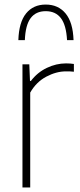

<svg xmlns="http://www.w3.org/2000/svg" viewBox="-20 -822 350 842"><path d="M78.5 0V-540H108.5L111.5 -467H115.5Q144 -504.5 185.2 -524.2Q226.5 -544 269.5 -544Q288.5 -544 304 -541.5V-507.5Q295 -508.5 287.2 -508.8Q279.5 -509 269 -509Q227 -509 183 -485.8Q139 -462.5 112.5 -416V0ZM60.5 -646Q63 -724.5 94.5 -763.2Q126 -802 180.5 -802Q235.5 -802 267.8 -762.8Q300 -723.5 302.5 -646H274Q270.5 -711.5 247.2 -742.2Q224 -773 180.5 -773Q137 -773 114.2 -742.2Q91.5 -711.5 89 -646Z"/></svg>

Font: Encode Sans SmCnd Th
Style: Regular
Weight: 100
Width: 4
Designer: Multiple Designers
Foundry: Impallari Type
Version: Version 3.002; ttfautohint (v1.8.3) -l 8 -r 50 -G 200 -x 14 